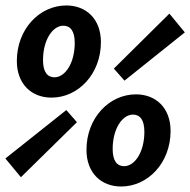

<svg xmlns="http://www.w3.org/2000/svg" viewBox="-71 -667 693 699"><path d="M116.4 -311.6C214.1 -311.6 296.4 -397.9 296.4 -513.6C296.4 -598.7 242.1 -647.1 170.3 -647.1C72.6 -647.1 -9.7 -560.8 -9.7 -445.1C-9.7 -360.1 44.6 -311.6 116.4 -311.6ZM127.5 -385.6C102 -385.6 85.6 -404.2 85.6 -447.9C85.6 -523.1 121.5 -573.4 159.4 -573.4C185 -573.4 201.1 -554.5 201.1 -510.8C201.1 -435.6 165.2 -385.6 127.5 -385.6ZM5.1 -21.8 209.1 -222.2 170.4 -266.3 -51.4 -90 5.1 -21.8ZM382.2 -373.4 601.9 -549.1 545.7 -617.4 343.5 -417.3 382.2 -373.4ZM369.9 12C467.7 12 550 -74.3 550 -190C550 -275.1 495.7 -323.5 423.9 -323.5C326.2 -323.5 243.8 -237.2 243.8 -121.5C243.8 -36.4 298.2 12 369.9 12ZM381.1 -62C355.5 -62 339.2 -80.6 339.2 -124.3C339.2 -199.5 375.1 -249.8 413 -249.8C438.6 -249.8 454.6 -230.9 454.6 -187.2C454.6 -112 418.8 -62 381.1 -62Z"/></svg>

Font: Source Code Variable
Style: Italic
Weight: 400
Italic angle: -11°
Monospace: yes
Designer: Paul D. Hunt, Teo Tuominen
Foundry: Adobe Systems Incorporated
Version: Version 1.005;PS 1.0;hotconv 16.6.54;makeotf.lib2.5.65590